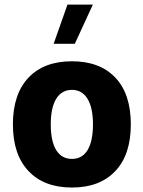

<svg xmlns="http://www.w3.org/2000/svg" viewBox="-20 -817 628 842"><path d="M295.4 -548.3C213.9 -548.3 150.4 -524.4 105 -476.6C59.6 -428.7 36.6 -360.4 36.6 -271.5C36.6 -183.1 59.6 -114.7 105 -66.9C150.4 -18.6 213.9 5.4 295.4 5.4C377 5.4 440.4 -18.6 485.8 -66.9C531.2 -114.7 553.7 -183.1 553.7 -271.5C553.7 -360.4 531.2 -428.7 485.8 -476.6C440.4 -524.4 377 -548.3 295.4 -548.3ZM295.4 -422.9C353.5 -422.9 387.7 -371.1 387.7 -271.5C387.7 -171.4 354.5 -120.1 295.4 -120.1C236.3 -120.1 202.6 -171.4 202.6 -271.5C202.6 -371.1 236.8 -422.9 295.4 -422.9ZM215.3 -625H308.1L387.2 -796.9H275.9Z"/></svg>

Font: Estedad ExtraBold
Style: Regular
Weight: 800
Designer: Amin Abedi
Version: Version 7.3